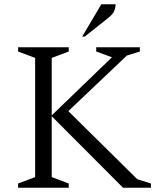

<svg xmlns="http://www.w3.org/2000/svg" viewBox="-20 -882 752 902"><path d="M65 0V-20L145 -50V-610L65 -640V-660H303V-640L223 -610V-340L506 -613L432 -640V-660H637V-640L576 -621L301 -360L625 -40L689 -20V0H558L223 -336V-50L303 -20V0ZM366 -710 456 -862H523Q523 -847 517 -831.5Q511 -816 490 -799L378 -710Z"/></svg>

Font: Spectral Light
Style: Regular
Weight: 300
Designer: Jean-Baptiste Levee
Foundry: Production Type
Version: Version 2.001